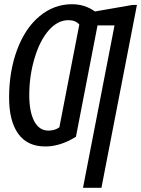

<svg xmlns="http://www.w3.org/2000/svg" viewBox="-20 -689 673 916"><path d="M196.3 9.8Q110.4 9.8 66.9 -51Q23.4 -111.8 23.4 -223.1Q23.4 -349.1 61.8 -451.9Q100.1 -554.7 168.9 -611.8Q237.8 -668.9 323.2 -668.9Q384.3 -668.9 433.1 -634.3L612.3 -665.5H633.3L463.9 207H376L526.4 -567.9H445.3L342.3 -36.6Q268.1 9.8 196.3 9.8ZM358.4 -571.8Q340.8 -592.8 306.6 -592.8Q255.4 -592.8 212.9 -544.7Q170.4 -496.6 145 -411.9Q119.6 -327.1 119.6 -235.4Q119.6 -155.8 143.3 -110.8Q167 -65.9 210.9 -65.9Q241.2 -65.9 263.2 -81.5Z"/></svg>

Font: Liberation Mono
Style: Italic
Weight: 400
Italic angle: -12°
Monospace: yes
Designer: Steve Matteson
Foundry: Ascender Corporation
Version: Version 2.1.5